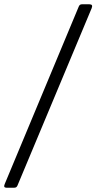

<svg xmlns="http://www.w3.org/2000/svg" viewBox="-37 -776 449 894"><path d="M-15 80.8 329.5 -745Q333.7 -756 343.8 -756H379.7Q397.2 -756 389.8 -737.8L44.3 88Q40.2 98 30 98H-7.5Q-22.3 98 -15 80.8Z"/></svg>

Font: Vivano Light
Style: Regular
Weight: 300
Designer: Joe Prince, Josias Burgherr
Version: Version 2.064;September 19, 2022;FontCreator 14.0.0.2877 64-